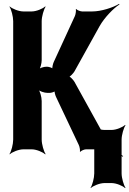

<svg xmlns="http://www.w3.org/2000/svg" viewBox="-20 -770 667 990"><path d="M270 -268 386 -23C390 -16 394 5 392 11L394 13C398 7 415 0 423 0H476C522 0 583 20 613 38L615 35C587 17 539 -30 516 -73L364 -348C358 -358 341 -377 333 -377V-373C341 -373 358 -392 364 -402L494 -636C519 -680 566 -728 596 -747L594 -750C563 -731 502 -711 456 -711H403C395 -711 376 -718 373 -724L371 -722C373 -716 370 -695 366 -687L257 -450C253 -442 248 -419 250 -413L252 -415C250 -421 230 -426 223 -426H219C206 -426 183 -419 177 -411L180 -408C188 -416 195 -444 195 -460V-661C195 -685 206 -722 215 -735L213 -737C201 -725 167 -711 144 -711H100C77 -711 42 -725 30 -737L29 -735C38 -722 48 -685 48 -661V-50C48 -26 38 11 29 24L30 26C42 14 77 0 100 0H144C167 0 201 14 213 26L215 24C206 11 195 -26 195 -50V-249C195 -269 186 -303 175 -313L173 -311C181 -300 209 -291 225 -291H236C243 -291 263 -296 265 -302L262 -304C259 -298 266 -275 270 -268ZM607 124V-50C607 -74 618 -111 627 -124L625 -126C613 -114 579 -100 556 -100H518C495 -100 460 -114 448 -126L447 -124C456 -111 466 -74 466 -50V124C466 148 456 185 447 198L448 200C460 188 495 174 518 174H556C579 174 613 188 625 200L627 198C618 185 607 148 607 124Z"/></svg>

Font: Asimov
Style: EdgeExtreme
Weight: 500
Designer: Google
Version: Version 2.000980: 2014